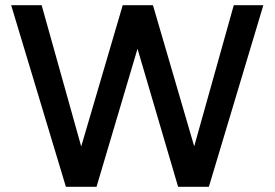

<svg xmlns="http://www.w3.org/2000/svg" viewBox="-20 -720 1058 740"><path d="M234 0 23 -700H140.5L293 -155.5L453 -700H569.5L728.5 -156L881 -700H995L785 0H666.5L510 -532L352 0Z"/></svg>

Font: Geologica Cursive
Style: Regular
Weight: 400
Designer: Sindre Bremnes, Frode Helland
Foundry: Monokrom Skriftforlag AS
Version: Version 1.010;gftools[0.9.28]